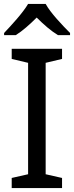

<svg xmlns="http://www.w3.org/2000/svg" viewBox="-20 -964 379 984"><path d="M214 -944H124C98 -899 38 -834 1 -795V-784H61C96 -806 132 -838 168 -874C204 -838 242 -805 277 -784H339V-795C301 -833 238 -899 214 -944ZM298 0V-52L214 -71V-642L298 -662V-714H40V-662L124 -642V-71L40 -52V0Z"/></svg>

Font: Noto Sans Newa
Style: Regular
Weight: 400
Designer: Monotype Design Team
Foundry: Monotype Imaging Inc.
Version: Version 2.007